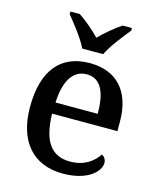

<svg xmlns="http://www.w3.org/2000/svg" viewBox="-116 -848 776 940"><g transform="rotate(15 272.5 -378.0)"><path d="M226 -606H332C353 -651 404 -715 435 -753V-766H388C353 -743 309 -706 279 -675C249 -706 206 -743 171 -766H123V-753C154 -715 205 -651 226 -606ZM292 10C418 10 476 -50 476 -93C476 -112 464 -125 453 -130C429 -91 381 -56 312 -56C218 -56 169 -117 166 -260H497V-307C497 -465 415 -547 282 -547C135 -547 53 -451 53 -264C53 -91 140 10 292 10ZM382 -317H168C173 -429 212 -490 281 -490C355 -490 382 -421 382 -317Z"/></g></svg>

Font: Noto Serif Georgian Medium
Style: Regular
Weight: 500
Designer: Monotype Design Team, Akaki Razmadze
Foundry: Google LLC
Version: Version 2.003